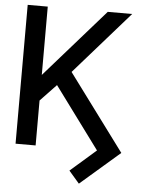

<svg xmlns="http://www.w3.org/2000/svg" viewBox="-60 -775 761 1002"><g transform="rotate(5 320.5 -274.0)"><path d="M149.1 -727.3H44V0H149.1V-235.4L233 -323.5L470.5 -1.8L336.3 115.4L391.3 179L598 0L302.6 -398.4L591.3 -727.3H463.4L149.1 -369.3Z"/></g></svg>

Font: Margiela Sans Text
Style: Regular
Weight: 400
Designer: Stefan Endress, Andreas Faust
Version: Version 1.100;FEAKit 1.0